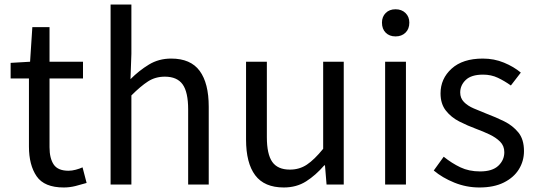

<svg xmlns="http://www.w3.org/2000/svg" viewBox="-20 -816 2374 849"><path d="M262 13Q176 13 142 -36.5Q108 -86 108 -168V-469H27V-538L113 -543L123 -696H199V-543H347V-469H199V-165Q199 -116 217.5 -88.5Q236 -61 283 -61Q298 -61 315 -65.5Q332 -70 345 -76L363 -7Q340 0 314 6.5Q288 13 262 13Z M469 0V-796H561V-578L557 -466Q595 -504 638.5 -530.5Q682 -557 737 -557Q823 -557 863 -502.5Q903 -448 903 -344V0H812V-332Q812 -409 787.5 -443Q763 -477 709 -477Q667 -477 634.5 -456Q602 -435 561 -394V0Z M1235 13Q1149 13 1108.5 -41Q1068 -95 1068 -199V-543H1160V-210Q1160 -134 1184 -100Q1208 -66 1262 -66Q1304 -66 1337 -88Q1370 -110 1409 -158V-543H1500V0H1424L1417 -85H1414Q1376 -41 1333.5 -14Q1291 13 1235 13Z M1683 0V-543H1775V0ZM1729 -655Q1702 -655 1685.5 -671.5Q1669 -688 1669 -716Q1669 -742 1685.5 -758.5Q1702 -775 1729 -775Q1756 -775 1773 -758.5Q1790 -742 1790 -716Q1790 -688 1773 -671.5Q1756 -655 1729 -655Z M2100 13Q2042 13 1989 -8.5Q1936 -30 1898 -62L1942 -123Q1978 -94 2016 -76Q2054 -58 2103 -58Q2157 -58 2183.5 -83Q2210 -108 2210 -143Q2210 -171 2191.5 -189.5Q2173 -208 2144.5 -221.5Q2116 -235 2086 -246Q2048 -260 2011.5 -278.5Q1975 -297 1951.5 -327Q1928 -357 1928 -403Q1928 -468 1977 -512.5Q2026 -557 2115 -557Q2165 -557 2208.5 -539Q2252 -521 2283 -495L2239 -438Q2211 -458 2181.5 -472Q2152 -486 2116 -486Q2064 -486 2039.5 -462.5Q2015 -439 2015 -407Q2015 -382 2031.5 -365Q2048 -348 2075 -336.5Q2102 -325 2132 -313Q2172 -298 2209.5 -279.5Q2247 -261 2272 -230.5Q2297 -200 2297 -148Q2297 -104 2274.5 -67.5Q2252 -31 2208 -9Q2164 13 2100 13Z"/></svg>

Font: Source Han Sans
Style: Regular
Weight: 400
Designer: Ryoko NISHIZUKA Ë•øÂ°öÊ∂ºÂ≠ê (kana, bopomofo & ideographs); Paul D. Hunt (Latin, Greek & Cyrillic); Sandoll Communicatio
Foundry: Adobe
Version: Version 2.004;hotconv 1.0.118;makeotfexe 2.5.65603